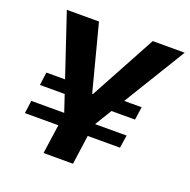

<svg xmlns="http://www.w3.org/2000/svg" viewBox="-125 -821 932 943"><g transform="rotate(20 341.5 -350.0)"><path d="M56 -220H554L544 -153H47ZM78 -376H230L220 -308H69ZM424 -376H576L566 -308H414ZM67 -700H235L325 -355H329L516 -700H683L382 -208H232ZM239 -274H392L354 0H200Z"/></g></svg>

Font: Pathway Extreme 28pt
Style: Bold Italic
Weight: 700
Italic angle: -8°
Designer: Eduardo Rodriguez Tunni
Foundry: Eduardo Rodriguez Tunni
Version: Version 1.001;gftools[0.9.26]